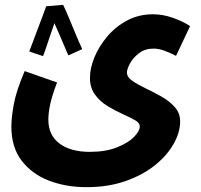

<svg xmlns="http://www.w3.org/2000/svg" viewBox="-20 -544 832 794"><path d="M27 -21Q27 -57 37 -112.5Q47 -168 82 -250L216 -203Q195 -148 187.5 -112.5Q180 -77 180 -49Q180 15 226 49.5Q272 84 351 84Q417 84 463.5 65.5Q510 47 534 22.5Q558 -2 558 -21Q558 -36 537.5 -47.5Q517 -59 486 -73Q455 -87 424.5 -105.5Q394 -124 373 -152.5Q352 -181 352 -222Q352 -262 370.5 -307Q389 -352 423.5 -393Q458 -434 506 -459.5Q554 -485 613 -485Q653 -485 694.5 -470.5Q736 -456 766 -436L708 -313Q689 -323 663.5 -333Q638 -343 615 -343Q580 -343 555.5 -324.5Q531 -306 518 -282.5Q505 -259 505 -244Q505 -225 527.5 -209.5Q550 -194 582.5 -178.5Q615 -163 648 -144.5Q681 -126 703 -101Q725 -76 725 -42Q725 3 698 51Q671 99 620.5 139.5Q570 180 498.5 205Q427 230 338 230Q253 230 182.5 203Q112 176 69.5 120.5Q27 65 27 -21ZM241 -524Q251 -504 265.5 -469Q280 -434 295 -398Q310 -362 320 -341L263 -315Q257 -327 247.5 -350Q238 -373 226.5 -399.5Q215 -426 205 -448Q196 -422 186.5 -394Q177 -366 169.5 -343.5Q162 -321 158 -312L101 -331Q105 -342 114.5 -367Q124 -392 135 -421.5Q146 -451 156 -477Q166 -503 171 -518Z"/></svg>

Font: Noto Sans Arabic UI Cn XBd
Style: Regular
Weight: 800
Width: 3
Designer: Monotype Design Team, Nadine Chahine and Nizar Qandah
Foundry: Monotype Imaging Inc.
Version: Version 2.010; ttfautohint (v1.8.4.7-5d5b)